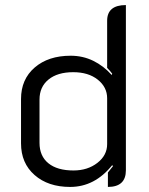

<svg xmlns="http://www.w3.org/2000/svg" viewBox="-20 -729 590 758"><path d="M63 -163V-338Q63 -416 117 -462.5Q171 -509 259 -509Q307 -509 348 -489Q389 -469 421 -433L423 -438Q414 -450 403 -461V-647Q403 -709 477 -709V-57Q477 9 406 9V-48L426 -73L423 -77Q354 9 257 9Q170 9 116.5 -38Q63 -85 63 -163ZM403 -160V-341Q403 -385 366 -414.5Q329 -444 269 -444Q207 -444 171.5 -415Q136 -386 136 -336V-165Q136 -113 171 -84.5Q206 -56 270 -56Q326 -56 364.5 -86Q403 -116 403 -160Z"/></svg>

Font: K2D Light
Style: Regular
Weight: 300
Designer: Katatrad Aksorn Co.,Ltd.
Foundry: Cadson Demak Co.,Ltd.
Version: Version 1.000; ttfautohint (v1.6)